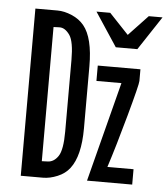

<svg xmlns="http://www.w3.org/2000/svg" viewBox="-53 -782 727 834"><g transform="rotate(5 311.0 -365.5)"><path d="M360 -435V-502H546V-451Q546 -435.5 508 -297.5Q470 -159.5 440 -67H554V0H357L469 -435ZM68.5 -725H165Q194.5 -725 227.5 -711Q260.5 -697 281 -672Q324 -620 324 -495V-225Q324 -104.5 281 -49Q261.5 -23.5 228.5 -9.8Q195.5 4 165 4H68.5ZM225 -96Q244 -124 244 -204V-516Q244 -596 225 -624Q204.5 -653.5 180 -653L154 -652V-67L180 -68Q206.5 -69 225 -96ZM334 -735H394L478 -646L562 -735H622L525 -588H431Z"/></g></svg>

Font: JuliaMono
Style: Regular
Weight: 400
Monospace: yes
Designer: cormullion
Foundry: corm
Version: Version 0.055; ttfautohint (v1.8.4)